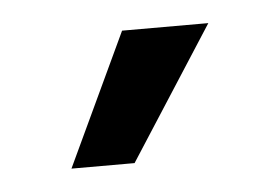

<svg xmlns="http://www.w3.org/2000/svg" viewBox="-28 -760 296 210"><g transform="rotate(-5 120.5 -655.0)"><path d="M43.5 -582 111.8 -727.5H206.5L112.8 -582Z"/></g></svg>

Font: Inter Display
Style: Regular
Weight: 400
Designer: Rasmus Andersson
Foundry: rsms
Version: Version 4.001;git-9221beed3